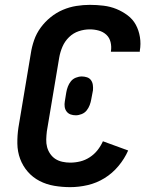

<svg xmlns="http://www.w3.org/2000/svg" viewBox="-20 -763 640 791"><path d="M269 8Q236 8 203.5 2.5Q171 -3 143 -17.5Q115 -32 94.5 -55.5Q74 -79 63 -108.5Q52 -138 51.5 -171.5Q51 -205 56 -238L107 -543Q111 -570 120.5 -597.5Q130 -625 147.5 -649Q165 -673 188.5 -692Q212 -711 239 -722.5Q266 -734 294.5 -738.5Q323 -743 350 -743Q379 -743 407 -739.5Q435 -736 459.5 -726Q484 -716 505.5 -700Q527 -684 539.5 -661Q552 -638 556.5 -610Q561 -582 556 -554V-550H437V-552Q440 -571 435.5 -589.5Q431 -608 418 -620Q405 -632 387 -637Q369 -642 350 -642Q327 -642 304.5 -634.5Q282 -627 264.5 -610Q247 -593 237.5 -571Q228 -549 224 -526L173 -222Q171 -205 170.5 -188.5Q170 -172 174 -157Q178 -142 187 -129Q196 -116 208.5 -108Q221 -100 237 -96.5Q253 -93 269 -93Q290 -93 310.5 -98Q331 -103 349.5 -115Q368 -127 381.5 -144Q395 -161 404 -181L508 -143Q493 -109 468 -79Q443 -49 410.5 -29Q378 -9 341.5 -0.5Q305 8 269 8ZM292 -288Q281 -288 271 -291.5Q261 -295 254.5 -303.5Q248 -312 246.5 -323Q245 -334 247 -345L253 -382Q255 -394 259.5 -406Q264 -418 272 -428Q280 -438 292.5 -443Q305 -448 317 -448Q328 -448 338.5 -444.5Q349 -441 355 -432.5Q361 -424 362.5 -413Q364 -402 363 -391L356 -354Q354 -342 349.5 -330Q345 -318 337 -308Q329 -298 316.5 -293Q304 -288 292 -288Z"/></svg>

Font: Iosevka Aile
Style: Bold Italic
Weight: 700
Italic angle: -9°
Designer: Belleve Invis
Foundry: Belleve Invis
Version: Version 28.0.1; ttfautohint (v1.8.4)